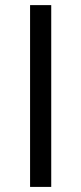

<svg xmlns="http://www.w3.org/2000/svg" viewBox="-20 -734 319 754"><path d="M98.1 0V-713.9H181.2V0Z"/></svg>

Font: f0_51640 
Style: Regular
Weight: 400
Foundry: Ascender Corporation
Version: Version 1.10